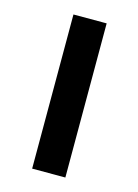

<svg xmlns="http://www.w3.org/2000/svg" viewBox="-84 -542 427 592"><g transform="rotate(15 130.0 -246.0)"><path d="M77 0V-492H183V0Z"/></g></svg>

Font: NunitoSans_10ptSemiBold
Style: Regular
Weight: 600
Designer: Vernon Adams
Foundry: Vernon Adams
Version: Version 3.101;gftools[0.9.27]